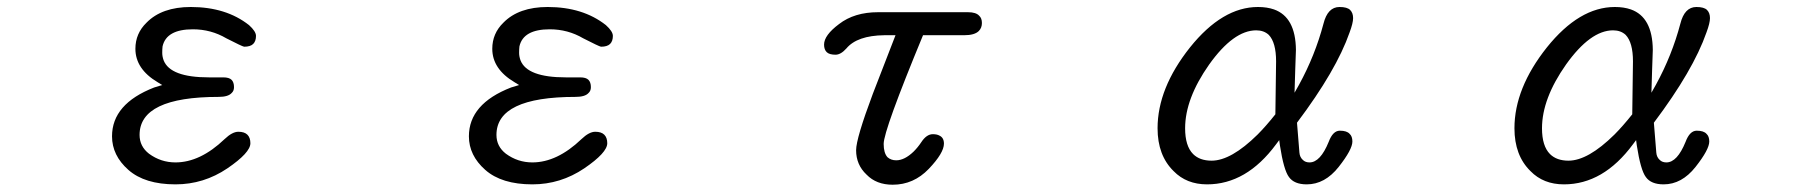

<svg xmlns="http://www.w3.org/2000/svg" viewBox="-20 -501 5040 538"><path d="M371.1 -123Q371.1 -229.5 592.8 -229.5Q619.1 -229.5 628.9 -240.2Q635.7 -246.1 635.7 -256.8Q635.7 -270.5 628.9 -277.3Q622.1 -284.2 605.5 -284.2H565.4Q457 -284.2 438.5 -332Q434.6 -342.8 434.6 -353Q434.6 -363.3 435.5 -371.1Q446.3 -418.9 520.5 -418.9Q571.3 -418.9 614.3 -393.6Q658.2 -371.1 664.1 -370.1Q681.6 -370.1 689.5 -377.9Q697.3 -385.7 697.3 -400.4Q697.3 -413.1 677.7 -430.7Q613.3 -481.4 514.6 -481.4Q433.6 -481.4 390.6 -437.5Q359.4 -407.2 359.4 -364.3Q359.4 -307.6 421.9 -270.5L434.6 -262.7L412.1 -255.9Q293.9 -210 293.9 -119.1Q293.9 -65.4 339.8 -24.9Q385.7 15.6 471.7 15.6Q550.8 15.6 617.2 -29.3Q681.6 -73.2 681.6 -99.6Q681.6 -115.2 673.3 -123.5Q665 -131.8 647.9 -131.8Q630.9 -131.8 609.4 -111.3Q541 -45.9 471.7 -45.9Q430.7 -45.9 397.5 -70.3Q371.1 -90.8 371.1 -123Z M1371.1 -123Q1371.1 -229.5 1592.8 -229.5Q1619.1 -229.5 1628.9 -240.2Q1635.7 -246.1 1635.7 -256.8Q1635.7 -270.5 1628.9 -277.3Q1622.1 -284.2 1605.5 -284.2H1565.4Q1457 -284.2 1438.5 -332Q1434.6 -342.8 1434.6 -353Q1434.6 -363.3 1435.5 -371.1Q1446.3 -418.9 1520.5 -418.9Q1571.3 -418.9 1614.3 -393.6Q1658.2 -371.1 1664.1 -370.1Q1681.6 -370.1 1689.5 -377.9Q1697.3 -385.7 1697.3 -400.4Q1697.3 -413.1 1677.7 -430.7Q1613.3 -481.4 1514.6 -481.4Q1433.6 -481.4 1390.6 -437.5Q1359.4 -407.2 1359.4 -364.3Q1359.4 -307.6 1421.9 -270.5L1434.6 -262.7L1412.1 -255.9Q1293.9 -210 1293.9 -119.1Q1293.9 -65.4 1339.8 -24.9Q1385.7 15.6 1471.7 15.6Q1550.8 15.6 1617.2 -29.3Q1681.6 -73.2 1681.6 -99.6Q1681.6 -115.2 1673.3 -123.5Q1665 -131.8 1647.9 -131.8Q1630.9 -131.8 1609.4 -111.3Q1541 -45.9 1471.7 -45.9Q1430.7 -45.9 1397.5 -70.3Q1371.1 -90.8 1371.1 -123Z M2625 -98.6Q2625 -115.2 2612.3 -121.1Q2605.5 -125 2593.8 -125Q2576.2 -125 2561.5 -102.5Q2551.8 -87.9 2540 -76.2Q2514.6 -51.8 2491.2 -51.8Q2476.6 -51.8 2466.8 -60.5Q2456.1 -72.3 2456.1 -97.7Q2456.1 -135.7 2566.4 -402.3H2681.6Q2710.9 -402.3 2722.7 -414.1Q2731.4 -422.9 2731.4 -436.5Q2731.4 -450.2 2723.6 -457Q2714.8 -466.8 2692.4 -466.8H2440.4Q2374 -466.8 2331.1 -433.6Q2289.1 -402.3 2289.1 -376Q2289.1 -362.3 2296.4 -355Q2303.7 -347.7 2321.3 -347.7Q2335.9 -347.7 2351.6 -365.2Q2381.8 -401.4 2458 -402.3H2480.5H2489.3L2425.8 -238.3Q2378.9 -113.3 2378.9 -80.1Q2378.9 -39.1 2408.2 -11.7Q2435.5 16.6 2481.4 16.6Q2540 16.6 2582.5 -27.8Q2625 -72.3 2625 -98.6Z M3362.3 15.6Q3472.7 15.6 3555.7 -96.7L3564.5 -108.4L3566.4 -93.8Q3577.1 -24.4 3591.8 -4.9Q3606.4 15.6 3641.6 15.6Q3692.4 15.6 3731 -33.2Q3769.5 -82 3769.5 -104.5Q3769.5 -119.1 3761.7 -126Q3753.9 -134.8 3734.4 -134.8Q3714.8 -134.8 3703.1 -103.5Q3679.7 -45.9 3649.4 -45.9Q3637.7 -45.9 3630.9 -52.7Q3622.1 -60.5 3621.1 -73.2L3614.3 -157.2Q3724.6 -303.7 3761.7 -410.2Q3771.5 -436.5 3771.5 -450.2Q3771.5 -464.8 3763.2 -473.1Q3754.9 -481.4 3733.4 -481.4Q3700.2 -481.4 3688.5 -434.6Q3665 -345.7 3620.1 -263.7L3607.4 -241.2L3609.4 -306.6L3611.3 -361.3Q3610.4 -453.1 3549.8 -474.6Q3530.3 -481.4 3504.9 -481.4Q3405.3 -481.4 3314.5 -368.2Q3223.6 -253.9 3223.6 -141.6Q3223.6 -65.4 3268.6 -21.5Q3304.7 15.6 3362.3 15.6ZM3375 -50.8Q3341.8 -50.8 3323.2 -69.3Q3300.8 -91.8 3300.8 -141.6Q3300.8 -224.6 3368.2 -320.3Q3436.5 -416 3500 -416Q3521.5 -416 3535.2 -403.3Q3555.7 -381.8 3555.7 -329.1L3553.7 -180.7Q3527.3 -147.5 3503.9 -124Q3429.7 -50.8 3375 -50.8Z M4362.3 15.6Q4472.7 15.6 4555.7 -96.7L4564.5 -108.4L4566.4 -93.8Q4577.1 -24.4 4591.8 -4.9Q4606.4 15.6 4641.6 15.6Q4692.4 15.6 4731 -33.2Q4769.5 -82 4769.5 -104.5Q4769.5 -119.1 4761.7 -126Q4753.9 -134.8 4734.4 -134.8Q4714.8 -134.8 4703.1 -103.5Q4679.7 -45.9 4649.4 -45.9Q4637.7 -45.9 4630.9 -52.7Q4622.1 -60.5 4621.1 -73.2L4614.3 -157.2Q4724.6 -303.7 4761.7 -410.2Q4771.5 -436.5 4771.5 -450.2Q4771.5 -464.8 4763.2 -473.1Q4754.9 -481.4 4733.4 -481.4Q4700.2 -481.4 4688.5 -434.6Q4665 -345.7 4620.1 -263.7L4607.4 -241.2L4609.4 -306.6L4611.3 -361.3Q4610.4 -453.1 4549.8 -474.6Q4530.3 -481.4 4504.9 -481.4Q4405.3 -481.4 4314.5 -368.2Q4223.6 -253.9 4223.6 -141.6Q4223.6 -65.4 4268.6 -21.5Q4304.7 15.6 4362.3 15.6ZM4375 -50.8Q4341.8 -50.8 4323.2 -69.3Q4300.8 -91.8 4300.8 -141.6Q4300.8 -224.6 4368.2 -320.3Q4436.5 -416 4500 -416Q4521.5 -416 4535.2 -403.3Q4555.7 -381.8 4555.7 -329.1L4553.7 -180.7Q4527.3 -147.5 4503.9 -124Q4429.7 -50.8 4375 -50.8Z"/></svg>

Font: FakePearl
Style: Light
Weight: 350
Version: Version 1.2